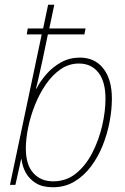

<svg xmlns="http://www.w3.org/2000/svg" viewBox="-20 -780 527 810"><path d="M203 10Q160 10 132 -7Q104 -24 89 -51Q74 -78 71 -108H69L45 0H22L156 -635H93L97 -660H162L183 -760H209L188 -660H341L336 -635H182Q169 -571 160 -529.5Q151 -488 144.5 -459.5Q138 -431 132 -406H134Q150 -438 176.5 -468Q203 -498 238.5 -517.5Q274 -537 317 -537Q380 -537 416 -491Q452 -445 452 -364Q452 -318 442.5 -267Q433 -216 413.5 -167Q394 -118 364 -78Q334 -38 294 -14Q254 10 203 10ZM204 -15Q260 -15 301 -48.5Q342 -82 369.5 -135.5Q397 -189 411 -249.5Q425 -310 425 -363Q425 -436 395 -474Q365 -512 313 -512Q271 -512 236 -488Q201 -464 173.5 -424Q146 -384 127 -336Q108 -288 98.5 -240.5Q89 -193 89 -154Q89 -85 120.5 -50Q152 -15 204 -15Z"/></svg>

Font: Noto Sans SemiCondensed Thin
Style: Italic
Weight: 100
Width: 4
Italic angle: -12°
Designer: Monotype Design Team
Foundry: Monotype Imaging Inc.
Version: Version 2.013; ttfautohint (v1.8.4.7-5d5b)